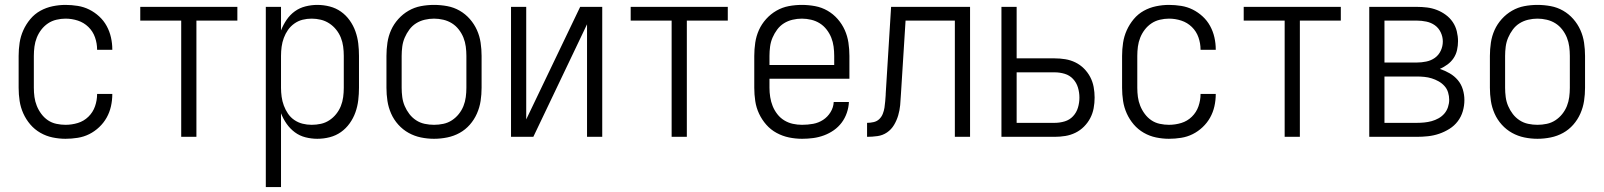

<svg xmlns="http://www.w3.org/2000/svg" viewBox="-20 -558 6540 783"><path d="M247 8Q272 8 297 4Q322 0 344 -11Q366 -22 384.5 -39.5Q403 -57 415 -78.5Q427 -100 432.5 -124.5Q438 -149 438 -174Q438 -174 438 -174.5Q438 -175 438 -175H376Q376 -175 376 -175Q376 -175 376 -174Q376 -149 367.5 -124.5Q359 -100 340.5 -82Q322 -64 297.5 -56.5Q273 -49 247 -49Q229 -49 210 -53Q191 -57 175.5 -67.5Q160 -78 148.5 -93.5Q137 -109 130 -126.5Q123 -144 120.5 -162.5Q118 -181 118 -200V-330Q118 -349 120.5 -368Q123 -387 130 -404.5Q137 -422 148.5 -437Q160 -452 175.5 -462.5Q191 -473 210 -477.5Q229 -482 247 -482Q273 -482 297.5 -474Q322 -466 340.5 -448Q359 -430 367.5 -405.5Q376 -381 376 -356Q376 -356 376 -355.5Q376 -355 376 -355H438Q438 -355 438 -355.5Q438 -356 438 -357Q438 -381 432.5 -405.5Q427 -430 415 -452Q403 -474 384.5 -491Q366 -508 344 -519Q322 -530 297 -534Q272 -538 247 -538Q221 -538 194.5 -532.5Q168 -527 144.5 -514Q121 -501 103.5 -480Q86 -459 75 -434.5Q64 -410 60 -383.5Q56 -357 56 -330V-200Q56 -173 60 -146.5Q64 -120 75 -95.5Q86 -71 103.5 -50.5Q121 -30 144.5 -16.5Q168 -3 194.5 2.5Q221 8 247 8Z M719 0H781V-474H948V-530H552V-474H719Z M1064 205H1126V-96Q1135 -73 1149 -53Q1163 -33 1182.5 -18.5Q1202 -4 1226 2Q1250 8 1274 8Q1300 8 1325 1.5Q1350 -5 1370.5 -19.5Q1391 -34 1406 -55Q1421 -76 1429.5 -100Q1438 -124 1441 -149.5Q1444 -175 1444 -200V-330Q1444 -356 1441 -381Q1438 -406 1429.5 -430Q1421 -454 1406 -475Q1391 -496 1370.5 -510.5Q1350 -525 1325 -531.5Q1300 -538 1274 -538Q1250 -538 1226 -532Q1202 -526 1182.5 -512Q1163 -498 1149 -477.5Q1135 -457 1126 -434V-530H1064ZM1251 -49Q1232 -49 1214 -53.5Q1196 -58 1180.5 -68.5Q1165 -79 1154.5 -94.5Q1144 -110 1137.5 -127.5Q1131 -145 1128.5 -163.5Q1126 -182 1126 -200V-330Q1126 -349 1128.5 -367.5Q1131 -386 1137.5 -403.5Q1144 -421 1154.5 -436Q1165 -451 1180.5 -462Q1196 -473 1214 -477.5Q1232 -482 1251 -482Q1270 -482 1288.5 -477.5Q1307 -473 1323 -462.5Q1339 -452 1351 -437Q1363 -422 1370 -404.5Q1377 -387 1379.5 -368Q1382 -349 1382 -330V-200Q1382 -181 1379.5 -162Q1377 -143 1370 -125.5Q1363 -108 1351 -93Q1339 -78 1323 -67.5Q1307 -57 1288.5 -53Q1270 -49 1251 -49Z M1750 8Q1777 8 1804 2.5Q1831 -3 1854.5 -16Q1878 -29 1896 -49.5Q1914 -70 1925 -95Q1936 -120 1940 -146.5Q1944 -173 1944 -200V-330Q1944 -357 1940 -384Q1936 -411 1925 -435.5Q1914 -460 1896 -480.5Q1878 -501 1854.5 -514.5Q1831 -528 1804 -533Q1777 -538 1750 -538Q1723 -538 1696.5 -533Q1670 -528 1646.5 -514.5Q1623 -501 1604.5 -480.5Q1586 -460 1575 -435.5Q1564 -411 1560 -384Q1556 -357 1556 -330V-200Q1556 -173 1560 -146.5Q1564 -120 1575 -95Q1586 -70 1604.5 -49.5Q1623 -29 1646.5 -16Q1670 -3 1696.5 2.5Q1723 8 1750 8ZM1750 -49Q1731 -49 1712 -53Q1693 -57 1677 -67.5Q1661 -78 1649.5 -93Q1638 -108 1630.5 -125.5Q1623 -143 1620.5 -162Q1618 -181 1618 -200V-330Q1618 -349 1620.5 -368Q1623 -387 1630.5 -404.5Q1638 -422 1649.5 -437.5Q1661 -453 1677 -463Q1693 -473 1712 -477.5Q1731 -482 1750 -482Q1769 -482 1788 -477.5Q1807 -473 1823 -463Q1839 -453 1851 -437.5Q1863 -422 1870 -404.5Q1877 -387 1879.5 -368Q1882 -349 1882 -330V-200Q1882 -181 1879.5 -162Q1877 -143 1870 -125.5Q1863 -108 1851 -93Q1839 -78 1823 -67.5Q1807 -57 1788 -53Q1769 -49 1750 -49Z M2064 0H2155L2374 -459V0H2436V-530H2346L2126 -71V-530H2064Z M2719 0H2781V-474H2948V-530H2552V-474H2719Z M3251 8Q3274 8 3296.5 5Q3319 2 3340.5 -6Q3362 -14 3380.5 -27Q3399 -40 3412.5 -58Q3426 -76 3433.5 -98Q3441 -120 3442 -142H3380Q3379 -120 3367 -100.5Q3355 -81 3336.5 -69Q3318 -57 3296 -53Q3274 -49 3251 -49Q3232 -49 3213.5 -53Q3195 -57 3178.5 -67Q3162 -77 3150 -92.5Q3138 -108 3131 -125.5Q3124 -143 3121 -162Q3118 -181 3118 -200V-237H3444V-330Q3444 -357 3440 -384Q3436 -411 3425 -435.5Q3414 -460 3396 -480.5Q3378 -501 3354.5 -514.5Q3331 -528 3304 -533Q3277 -538 3250 -538Q3223 -538 3196.5 -533Q3170 -528 3146.5 -514.5Q3123 -501 3104.5 -480.5Q3086 -460 3075 -435.5Q3064 -411 3060 -384Q3056 -357 3056 -330V-200Q3056 -173 3060 -146Q3064 -119 3075.5 -94.5Q3087 -70 3105 -49.5Q3123 -29 3147 -16Q3171 -3 3197.5 2.5Q3224 8 3251 8ZM3118 -293V-330Q3118 -349 3120.5 -368Q3123 -387 3130.5 -404.5Q3138 -422 3149.5 -437.5Q3161 -453 3177 -463Q3193 -473 3212 -477.5Q3231 -482 3250 -482Q3269 -482 3288 -477.5Q3307 -473 3323 -463Q3339 -453 3351 -437.5Q3363 -422 3370 -404.5Q3377 -387 3379.5 -368Q3382 -349 3382 -330V-293Z M3516 0Q3537 0 3558.5 -3Q3580 -6 3597.5 -18Q3615 -30 3626 -48.5Q3637 -67 3643 -87.5Q3649 -108 3651 -129Q3653 -150 3654 -172L3673 -474H3874V0H3936V-530H3614L3592 -175Q3592 -175 3592 -174.5Q3592 -174 3592 -173V-171Q3591 -158 3590 -145Q3589 -132 3587 -119Q3585 -106 3580 -93.5Q3575 -81 3565.5 -72Q3556 -63 3542.5 -60Q3529 -57 3516 -57Z M4064 0H4281Q4303 0 4324.5 -3.5Q4346 -7 4365.5 -16.5Q4385 -26 4400.5 -41.5Q4416 -57 4426 -76Q4436 -95 4440 -116.5Q4444 -138 4444 -160Q4444 -182 4440 -203.5Q4436 -225 4426 -244Q4416 -263 4400.5 -278.5Q4385 -294 4365.5 -303.5Q4346 -313 4324.5 -316.5Q4303 -320 4281 -320H4126V-530H4064ZM4281 -57H4126V-263H4281Q4302 -263 4322 -257Q4342 -251 4356 -236Q4370 -221 4376 -201Q4382 -181 4382 -160Q4382 -139 4376 -119Q4370 -99 4356 -84Q4342 -69 4322 -63Q4302 -57 4281 -57Z M4747 8Q4772 8 4797 4Q4822 0 4844 -11Q4866 -22 4884.5 -39.5Q4903 -57 4915 -78.5Q4927 -100 4932.5 -124.5Q4938 -149 4938 -174Q4938 -174 4938 -174.5Q4938 -175 4938 -175H4876Q4876 -175 4876 -175Q4876 -175 4876 -174Q4876 -149 4867.5 -124.5Q4859 -100 4840.5 -82Q4822 -64 4797.5 -56.5Q4773 -49 4747 -49Q4729 -49 4710 -53Q4691 -57 4675.5 -67.5Q4660 -78 4648.5 -93.5Q4637 -109 4630 -126.5Q4623 -144 4620.5 -162.5Q4618 -181 4618 -200V-330Q4618 -349 4620.5 -368Q4623 -387 4630 -404.5Q4637 -422 4648.5 -437Q4660 -452 4675.5 -462.5Q4691 -473 4710 -477.5Q4729 -482 4747 -482Q4773 -482 4797.5 -474Q4822 -466 4840.5 -448Q4859 -430 4867.5 -405.5Q4876 -381 4876 -356Q4876 -356 4876 -355.5Q4876 -355 4876 -355H4938Q4938 -355 4938 -355.5Q4938 -356 4938 -357Q4938 -381 4932.5 -405.5Q4927 -430 4915 -452Q4903 -474 4884.5 -491Q4866 -508 4844 -519Q4822 -530 4797 -534Q4772 -538 4747 -538Q4721 -538 4694.5 -532.5Q4668 -527 4644.5 -514Q4621 -501 4603.5 -480Q4586 -459 4575 -434.5Q4564 -410 4560 -383.5Q4556 -357 4556 -330V-200Q4556 -173 4560 -146.5Q4564 -120 4575 -95.5Q4586 -71 4603.5 -50.5Q4621 -30 4644.5 -16.5Q4668 -3 4694.5 2.5Q4721 8 4747 8Z M5219 0H5281V-474H5448V-530H5052V-474H5219Z M5564 0H5758Q5781 0 5804 -2.5Q5827 -5 5849 -12.5Q5871 -20 5891 -32.5Q5911 -45 5925 -63.5Q5939 -82 5945.5 -104.5Q5952 -127 5952 -150Q5952 -172 5945.5 -193.5Q5939 -215 5925 -231.5Q5911 -248 5892 -259Q5873 -270 5852 -277Q5868 -284 5883 -295Q5898 -306 5908 -321Q5918 -336 5922 -354Q5926 -372 5926 -390Q5926 -410 5921 -430.5Q5916 -451 5904.5 -468Q5893 -485 5876 -497.5Q5859 -510 5839.5 -517.5Q5820 -525 5799.5 -527.5Q5779 -530 5758 -530H5564ZM5758 -303H5626V-474H5758Q5777 -474 5796.5 -470Q5816 -466 5831.5 -455Q5847 -444 5855.5 -426Q5864 -408 5864 -389Q5864 -389 5864 -389Q5864 -389 5864 -389Q5864 -369 5855.5 -351Q5847 -333 5831.5 -322Q5816 -311 5796.5 -307Q5777 -303 5758 -303ZM5626 -57V-246H5758Q5773 -246 5788.5 -244.5Q5804 -243 5818.5 -238.5Q5833 -234 5846.5 -226.5Q5860 -219 5870.5 -207.5Q5881 -196 5885.5 -181Q5890 -166 5890 -151Q5890 -136 5885 -121Q5880 -106 5870 -94.5Q5860 -83 5846.5 -75.5Q5833 -68 5818.5 -64Q5804 -60 5788.5 -58.5Q5773 -57 5758 -57Z M6250 8Q6277 8 6304 2.5Q6331 -3 6354.5 -16Q6378 -29 6396 -49.5Q6414 -70 6425 -95Q6436 -120 6440 -146.5Q6444 -173 6444 -200V-330Q6444 -357 6440 -384Q6436 -411 6425 -435.5Q6414 -460 6396 -480.5Q6378 -501 6354.5 -514.5Q6331 -528 6304 -533Q6277 -538 6250 -538Q6223 -538 6196.5 -533Q6170 -528 6146.5 -514.5Q6123 -501 6104.5 -480.5Q6086 -460 6075 -435.5Q6064 -411 6060 -384Q6056 -357 6056 -330V-200Q6056 -173 6060 -146.5Q6064 -120 6075 -95Q6086 -70 6104.5 -49.5Q6123 -29 6146.5 -16Q6170 -3 6196.5 2.5Q6223 8 6250 8ZM6250 -49Q6231 -49 6212 -53Q6193 -57 6177 -67.5Q6161 -78 6149.5 -93Q6138 -108 6130.5 -125.5Q6123 -143 6120.5 -162Q6118 -181 6118 -200V-330Q6118 -349 6120.5 -368Q6123 -387 6130.5 -404.5Q6138 -422 6149.5 -437.5Q6161 -453 6177 -463Q6193 -473 6212 -477.5Q6231 -482 6250 -482Q6269 -482 6288 -477.5Q6307 -473 6323 -463Q6339 -453 6351 -437.5Q6363 -422 6370 -404.5Q6377 -387 6379.5 -368Q6382 -349 6382 -330V-200Q6382 -181 6379.5 -162Q6377 -143 6370 -125.5Q6363 -108 6351 -93Q6339 -78 6323 -67.5Q6307 -57 6288 -53Q6269 -49 6250 -49Z"/></svg>

Font: Iosevka SS09 Light
Style: Regular
Weight: 300
Monospace: yes
Designer: Belleve Invis
Foundry: Belleve Invis
Version: Version 5.2.1; ttfautohint (v1.8.3)